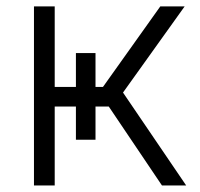

<svg xmlns="http://www.w3.org/2000/svg" viewBox="-20 -565 608 585"><path d="M83.5 0H146.7V-240.4H211.3V-139.2H271V-240.4H311.4L473.4 0H547.2L354.8 -283L542.6 -545.5H468.4L293.7 -300.1H271V-403.4H211.3V-300.1H146.7V-545.5H83.5Z"/></svg>

Font: Karasuma Gothic
Style: Light
Weight: 300
Designer: Rasmus Andersson / Ryoko Nishizuka
Foundry: rsms
Version: Version 1.00